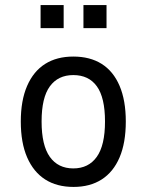

<svg xmlns="http://www.w3.org/2000/svg" viewBox="-20 -728 578 757"><path d="M270 9Q204 9 158 -20.5Q112 -50 87 -107.5Q62 -165 62 -249Q62 -332 87 -389.5Q112 -447 158 -476Q204 -505 269 -505Q335 -505 381 -476Q427 -447 451.5 -389.5Q476 -332 476 -249Q476 -165 451.5 -107.5Q427 -50 381 -20.5Q335 9 270 9ZM269 -64Q329 -64 361.5 -109.5Q394 -155 394 -249Q394 -343 362 -387.5Q330 -432 269 -432Q209 -432 176.5 -387.5Q144 -343 144 -249Q144 -155 176.5 -109.5Q209 -64 269 -64ZM309 -617V-708H400V-617ZM140 -617V-708H231V-617Z"/></svg>

Font: Nunito Sans 7pt Condensed
Style: Regular
Weight: 400
Width: 3
Designer: Vernon Adams
Foundry: Vernon Adams
Version: Version 3.101;gftools[0.9.27]